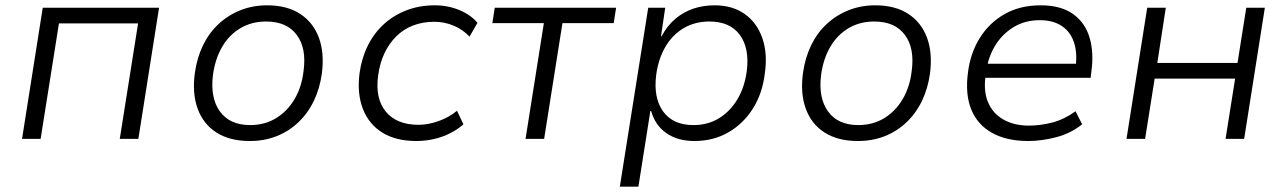

<svg xmlns="http://www.w3.org/2000/svg" viewBox="-20 -523 4846 723"><path d="M63 0 141 -494H579L501 0H431L500 -435H202L133 0Z M920 8Q845 8 795 -24Q745 -56 724 -114.5Q703 -173 714 -250Q722 -306 744.5 -352.5Q767 -399 803 -432.5Q839 -466 885.5 -484.5Q932 -503 986 -503Q1061 -503 1110.5 -470.5Q1160 -438 1181 -380.5Q1202 -323 1192 -246Q1184 -189 1161.5 -142.5Q1139 -96 1103 -62Q1067 -28 1021 -10Q975 8 920 8ZM922 -52Q977 -52 1019.5 -78Q1062 -104 1089 -149.5Q1116 -195 1123 -255Q1135 -341 1097.5 -391.5Q1060 -442 982 -442Q928 -442 885.5 -417Q843 -392 816.5 -346.5Q790 -301 782 -241Q771 -155 808 -103.5Q845 -52 922 -52Z M1548 8Q1471 8 1420 -23.5Q1369 -55 1346.5 -113Q1324 -171 1334 -248Q1342 -305 1365.5 -352Q1389 -399 1426 -432.5Q1463 -466 1511.5 -484.5Q1560 -503 1617 -503Q1667 -503 1710 -485Q1753 -467 1778 -437L1748 -385Q1723 -412 1688 -426.5Q1653 -441 1616 -441Q1572 -441 1535.5 -427Q1499 -413 1472 -386Q1445 -359 1427.5 -322Q1410 -285 1404 -239Q1392 -152 1433 -102.5Q1474 -53 1556 -53Q1592 -53 1631.5 -67Q1671 -81 1701 -106L1725 -55Q1704 -36 1675.5 -21.5Q1647 -7 1614.5 0.5Q1582 8 1548 8Z M1959 0 2028 -436H1834L1843 -494H2300L2291 -436H2098L2029 0Z M2314 180 2421 -494H2485L2469 -386H2471Q2493 -427 2523.5 -452.5Q2554 -478 2591 -490.5Q2628 -503 2671 -503Q2738 -503 2784 -470.5Q2830 -438 2850.5 -380Q2871 -322 2860 -246Q2851 -171 2815 -114Q2779 -57 2722.5 -24.5Q2666 8 2595 8Q2532 8 2489.5 -21.5Q2447 -51 2432 -105H2429L2384 180ZM2591 -52Q2646 -52 2688 -78Q2730 -104 2757 -149.5Q2784 -195 2792 -255Q2803 -341 2766 -391.5Q2729 -442 2651 -442Q2597 -442 2554.5 -417Q2512 -392 2485.5 -346.5Q2459 -301 2451 -241Q2440 -155 2477 -103.5Q2514 -52 2591 -52Z M3210 8Q3135 8 3085 -24Q3035 -56 3014 -114.5Q2993 -173 3004 -250Q3012 -306 3034.5 -352.5Q3057 -399 3093 -432.5Q3129 -466 3175.5 -484.5Q3222 -503 3276 -503Q3351 -503 3400.5 -470.5Q3450 -438 3471 -380.5Q3492 -323 3482 -246Q3474 -189 3451.5 -142.5Q3429 -96 3393 -62Q3357 -28 3311 -10Q3265 8 3210 8ZM3212 -52Q3267 -52 3309.5 -78Q3352 -104 3379 -149.5Q3406 -195 3413 -255Q3425 -341 3387.5 -391.5Q3350 -442 3272 -442Q3218 -442 3175.5 -417Q3133 -392 3106.5 -346.5Q3080 -301 3072 -241Q3061 -155 3098 -103.5Q3135 -52 3212 -52Z M3852 8Q3771 8 3716 -22.5Q3661 -53 3637.5 -110.5Q3614 -168 3625 -250Q3634 -323 3669.5 -380Q3705 -437 3763 -470Q3821 -503 3899 -503Q3975 -503 4021 -470Q4067 -437 4083.5 -379.5Q4100 -322 4089 -248L4087 -230H3671L3680 -283H4054L4029 -261Q4038 -318 4025.5 -359.5Q4013 -401 3980 -424Q3947 -447 3895 -447Q3842 -447 3800.5 -423Q3759 -399 3732 -358.5Q3705 -318 3696 -267L3693 -249Q3682 -186 3699 -142Q3716 -98 3756.5 -74Q3797 -50 3855 -50Q3897 -50 3942 -61.5Q3987 -73 4030 -104L4055 -55Q4013 -21 3958 -6.5Q3903 8 3852 8Z M4222 0 4300 -494H4370L4338 -286H4640L4673 -494H4743L4665 0H4595L4631 -227H4328L4292 0Z"/></svg>

Font: Nunito Sans 7pt Light
Style: Italic
Weight: 300
Italic angle: -9°
Designer: Vernon Adams
Foundry: Vernon Adams
Version: Version 3.101;gftools[0.9.27]